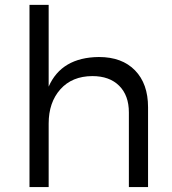

<svg xmlns="http://www.w3.org/2000/svg" viewBox="-20 -762 702 782"><path d="M100.1 0V-742.2H178.2V-409.2Q230.5 -528.3 382.8 -529.8Q477.1 -529.8 530 -475.3Q583 -420.9 583 -325.2V0H504.9V-304.2Q504.9 -373.5 465.3 -412.8Q425.8 -452.1 356 -452.1Q273.4 -451.7 225.8 -398.2Q178.2 -344.7 178.2 -258.8V0Z"/></svg>

Font: Montserrat Light
Style: Regular
Weight: 300
Designer: Julieta Ulanovsky
Foundry: Julieta Ulanovsky
Version: Version 1.000;PS 002.000;hotconv 1.0.70;makeotf.lib2.5.58329